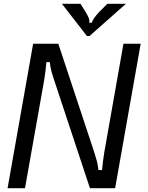

<svg xmlns="http://www.w3.org/2000/svg" viewBox="-20 -994 782 1014"><path d="M20 0 155 -763H288L479 -186Q488 -157 492.5 -139.5Q497 -122 500 -96H519Q523 -142 531 -191L632 -763H723L588 0H455L264 -577Q255 -604 250.5 -622Q246 -640 243 -666H225Q221 -617 213 -569L112 0ZM439 -804 307 -974H405L432 -931Q443 -913 448.5 -899.5Q454 -886 451 -874H465Q470 -895 504 -931L547 -974H645L453 -804Z"/></svg>

Font: Open Sauce Sans
Style: Italic
Weight: 400
Italic angle: -10°
Designer: Alfredo Marco Pradil
Foundry: Creative Sauce Fz LLC
Version: Version 1.477